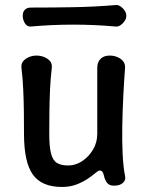

<svg xmlns="http://www.w3.org/2000/svg" viewBox="-20 -730 581 760"><path d="M475 -34Q479 -18 467 -6.5Q455 5 431 5Q413 5 404.5 -5.5Q396 -16 392 -32Q390 -43 386 -49Q382 -55 375 -55Q369 -55 357.5 -45Q346 -35 327.5 -22.5Q309 -10 283.5 0Q258 10 225 10Q145 10 110 -39Q75 -88 75 -200Q75 -242 74.5 -286Q74 -330 72 -374.5Q70 -419 65 -461Q63 -477 71.5 -487.5Q80 -498 94.5 -504Q109 -510 124 -510Q141 -510 155.5 -504Q170 -498 178.5 -487.5Q187 -477 185 -461Q180 -419 178 -374.5Q176 -330 175.5 -286Q175 -242 175 -200Q175 -150 182 -122.5Q189 -95 205.5 -85Q222 -75 250 -75Q279 -75 305 -92Q331 -109 348 -137.5Q365 -166 365 -200Q365 -242 365 -286Q365 -330 365 -374.5Q365 -419 365 -461Q365 -484 378 -497Q391 -510 414 -510Q431 -510 445 -504Q459 -498 467.5 -487.5Q476 -477 475 -461Q471 -409 468 -349Q465 -289 464 -229.5Q463 -170 465.5 -119Q468 -68 475 -34ZM480 -667Q480 -657 473.5 -647Q467 -637 457.5 -630.5Q448 -624 438 -625Q270 -640 102 -625Q87 -624 78.5 -638Q70 -652 70 -667V-668Q70 -683 78.5 -691.5Q87 -700 102 -700Q186 -700 270 -701.5Q354 -703 438 -710Q448 -711 457.5 -704.5Q467 -698 473.5 -688Q480 -678 480 -668Z"/></svg>

Font: Winky Sans
Style: Regular
Weight: 400
Designer: Simon Atzbach
Foundry: typofactur
Version: Version 1.205